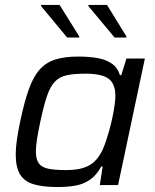

<svg xmlns="http://www.w3.org/2000/svg" viewBox="-20 -746 624 774"><path d="M211.9 8Q152.1 8 115 -3.4Q77.8 -14.7 60.6 -43.4Q43.4 -72.2 43.4 -123.5Q43.4 -148.9 48.1 -182.5Q52.8 -216.1 61.8 -258.3Q78.2 -336.1 96.3 -386.5Q114.3 -436.9 140 -465.7Q165.8 -494.5 203.3 -506.2Q240.8 -518 295.3 -518Q341.3 -518 375.9 -511.4Q410.5 -504.7 432.8 -488.3Q455.1 -472 463.3 -443.1H468.9L489.8 -510H564L456 0H382.4L393.8 -74.8H388.2Q369.1 -39.6 342.8 -21.5Q316.5 -3.4 283.7 2.3Q251 8 211.9 8ZM245 -60.4Q283.8 -60.4 309.4 -67.3Q335 -74.2 352.8 -88Q370.5 -101.8 383.6 -123.9Q393.4 -139.1 402.2 -163.1Q411 -187.2 418.9 -214.9Q426.7 -242.7 432.7 -270.3Q438.7 -297.9 441.9 -321.4Q445.1 -345 445.1 -359.6Q445.1 -408.3 417.7 -428.7Q390.2 -449 324.4 -449Q278.6 -449 249.1 -442.7Q219.6 -436.3 201 -416.6Q182.3 -396.9 169.2 -358.3Q156.2 -319.6 142.4 -255Q134 -215.5 129.4 -186.2Q124.7 -156.8 124.7 -135.6Q124.7 -103.6 136.5 -87.4Q148.2 -71.2 175 -65.8Q201.8 -60.4 245 -60.4ZM250.8 -594.6 145.6 -721.4V-726.2H220.2L299.4 -599.4V-594.6ZM442 -594.6 336.3 -721.4V-726.2H411.4L489.5 -599.4V-594.6Z"/></svg>

Font: Saira Thin
Style: Italic
Weight: 100
Italic angle: -12°
Designer: Hector Gatti with collaboration of the Omnibus-Type team
Foundry: Omnibus-Type
Version: Version 1.101